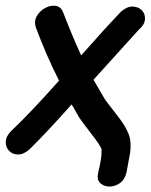

<svg xmlns="http://www.w3.org/2000/svg" viewBox="-49 -552 538 686"><path d="M302 64Q296 89 308.5 101.5Q321 114 341 114.5Q361 115 379 102.5Q397 90 403 64Q403 64 406 48Q409 32 412 15Q415 -2 416 -7Q418 -23 417.5 -38.5Q417 -54 413 -66Q403 -98 368 -142Q331 -189 326 -197L285 -267Q382 -374 447 -446Q468 -464 469 -483.5Q470 -503 457.5 -515.5Q445 -528 425 -528.5Q405 -529 384 -511Q321 -445 241 -354Q208 -426 177 -507Q169 -528 150.5 -531Q132 -534 112.5 -523.5Q93 -513 82.5 -494.5Q72 -476 79 -454Q118 -350 162 -264Q57 -146 -9 -84Q-28 -65 -28.5 -45.5Q-29 -26 -16.5 -13Q-4 0 16 0Q36 0 57 -19Q118 -79 207 -179L234 -132Q241 -121 281 -69Q307 -36 314 -19Q314 -6 313.5 1Q313 8 311 21L307 42L302 64Z"/></svg>

Font: Balsamiq Sans
Style: Italic
Weight: 400
Italic angle: -12°
Designer: Michael Angeles
Foundry: Balsamiq SRL
Version: Version 1.020; ttfautohint (v1.8.4.7-5d5b);gftools[0.9.26]